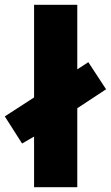

<svg xmlns="http://www.w3.org/2000/svg" viewBox="-40 -780 462 800"><path d="M102 0V-211L52 -182L-20 -295L102 -374V-760H282V-491L328 -521L402 -408L282 -329V0Z"/></svg>

Font: Noto Sans Gujarati SemiCondensed Black
Style: Regular
Weight: 900
Width: 4
Designer: Jelle Bosma - Monotype Design Team, Universal Thirst
Foundry: Monotype Imaging Inc.
Version: Version 2.106; ttfautohint (v1.8.4.7-5d5b)